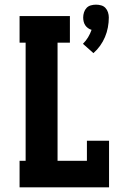

<svg xmlns="http://www.w3.org/2000/svg" viewBox="-20 -804 540 824"><path d="M381 -576 336 -616Q349 -629 358 -644Q367 -659 373 -676Q365 -678 357.5 -683.5Q350 -689 345.5 -696Q341 -703 339 -711.5Q337 -720 337 -729Q337 -740 340.5 -751Q344 -762 351.5 -770Q359 -778 370 -781Q381 -784 392 -784Q403 -784 414 -781Q425 -778 432.5 -770Q440 -762 443.5 -751Q447 -740 447 -729Q447 -708 443 -686.5Q439 -665 430.5 -645Q422 -625 409.5 -607.5Q397 -590 381 -576ZM64 0V-114H90V-621H64V-735H280V-621H227V-114H353V-200H448V0Z"/></svg>

Font: Iosevka Slab Heavy
Style: Regular
Weight: 900
Monospace: yes
Designer: Belleve Invis
Foundry: Belleve Invis
Version: Version 11.1.0; ttfautohint (v1.8.3)